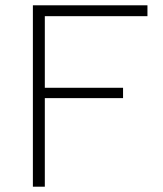

<svg xmlns="http://www.w3.org/2000/svg" viewBox="-20 -705 613 724"><path d="M104 -685H536V-644H149V-374H444V-335H149V-1H104Z"/></svg>

Font: Bellota Text Light
Style: Regular
Weight: 300
Designer: Kemie Guaida
Foundry: Kemie Guaida
Version: Version 4.001